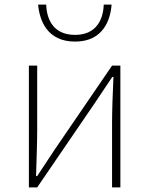

<svg xmlns="http://www.w3.org/2000/svg" viewBox="-20 -811 646 831"><path d="M105 0H141L389 -363C411 -396 444 -445 466 -478H471C468 -407 465 -336 465 -277V0H501V-527H465L217 -164C195 -131 163 -82 141 -49H136C138 -120 141 -191 141 -249V-527H105ZM305 -631C426 -631 458 -724 463 -791H429C427 -727 397 -660 305 -660C211 -660 182 -727 180 -791H145C151 -724 183 -631 305 -631Z"/></svg>

Font: Noto Sans CJK HK Thin
Style: Regular
Weight: 100
Designer: Ryoko NISHIZUKA 西塚涼子 (kana, bopomofo & ideographs); Paul D. Hunt (Latin, Greek & Cyrillic); Sandoll Communications 산돌커뮤니
Foundry: Adobe
Version: Version 2.004;hotconv 1.0.118;makeotfexe 2.5.65603